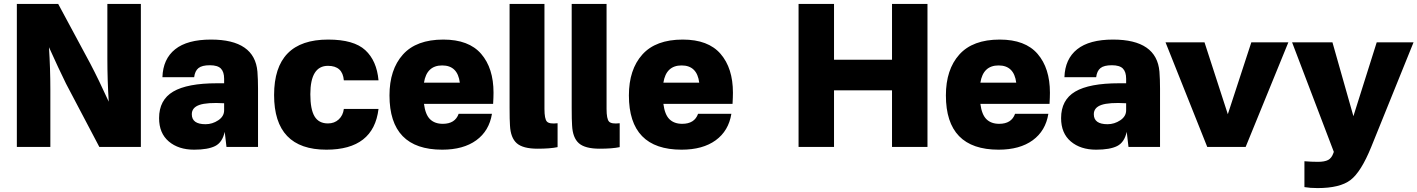

<svg xmlns="http://www.w3.org/2000/svg" viewBox="-20 -750 7235 980"><path d="M699 -730V0H487L317 -323Q280 -398 230 -509Q237 -398 237 -295V0H66V-730H277L441 -425Q484 -343 535 -231Q528 -342 528 -451V-730Z M1057 -548Q1280 -548 1294 -384Q1297 -344 1297 -298V0H1136L1127 -77Q1115 -23 1078 -4.5Q1041 14 971 14Q891 14 841.5 -28Q792 -70 792 -147Q792 -240 864 -282.5Q936 -325 1088 -325H1124V-348Q1124 -383 1107.5 -400Q1091 -417 1051 -417Q1011 -417 993 -402.5Q975 -388 971 -356H809Q812 -449 874 -498.5Q936 -548 1057 -548ZM959 -167Q959 -116 1029 -116Q1064 -116 1094 -136Q1124 -156 1124 -187V-223Q1037 -228 998 -214.5Q959 -201 959 -167Z M1655 -548Q1786 -548 1844.5 -494Q1903 -440 1912 -340H1735Q1729 -414 1654 -414Q1564 -414 1564 -269Q1564 -192 1585.5 -156Q1607 -120 1654 -120Q1687 -120 1709 -140.5Q1731 -161 1735 -194H1912Q1887 14 1646 14Q1379 14 1379 -265Q1379 -548 1655 -548Z M2243 -548Q2373 -548 2436 -475Q2499 -402 2499 -277Q2499 -254 2497 -220H2144Q2151 -165 2175 -141.5Q2199 -118 2240 -118Q2303 -118 2321 -169H2491Q2477 -82 2411 -34Q2345 14 2237 14Q1968 14 1968 -263Q1968 -395 2036.5 -471.5Q2105 -548 2243 -548ZM2144 -328H2327Q2316 -416 2237 -416Q2158 -416 2144 -328Z M2759 -194Q2759 -143 2771.5 -129.5Q2784 -116 2826 -121V1Q2788 9 2724 9Q2649 9 2617.5 -19Q2586 -47 2583 -110Q2581 -136 2581 -200V-730H2759Z M3076 -194Q3076 -143 3088.5 -129.5Q3101 -116 3143 -121V1Q3105 9 3041 9Q2966 9 2934.5 -19Q2903 -47 2900 -110Q2898 -136 2898 -200V-730H3076Z M3465 -548Q3595 -548 3658 -475Q3721 -402 3721 -277Q3721 -254 3719 -220H3366Q3373 -165 3397 -141.5Q3421 -118 3462 -118Q3525 -118 3543 -169H3713Q3699 -82 3633 -34Q3567 14 3459 14Q3190 14 3190 -263Q3190 -395 3258.5 -471.5Q3327 -548 3465 -548ZM3366 -328H3549Q3538 -416 3459 -416Q3380 -416 3366 -328Z M4714 -730V0H4533V-289H4237V0H4056V-730H4237V-445H4533V-730Z M5083 -548Q5213 -548 5276 -475Q5339 -402 5339 -277Q5339 -254 5337 -220H4984Q4991 -165 5015 -141.5Q5039 -118 5080 -118Q5143 -118 5161 -169H5331Q5317 -82 5251 -34Q5185 14 5077 14Q4808 14 4808 -263Q4808 -395 4876.5 -471.5Q4945 -548 5083 -548ZM4984 -328H5167Q5156 -416 5077 -416Q4998 -416 4984 -328Z M5661 -548Q5884 -548 5898 -384Q5901 -344 5901 -298V0H5740L5731 -77Q5719 -23 5682 -4.5Q5645 14 5575 14Q5495 14 5445.5 -28Q5396 -70 5396 -147Q5396 -240 5468 -282.5Q5540 -325 5692 -325H5728V-348Q5728 -383 5711.5 -400Q5695 -417 5655 -417Q5615 -417 5597 -402.5Q5579 -388 5575 -356H5413Q5416 -449 5478 -498.5Q5540 -548 5661 -548ZM5563 -167Q5563 -116 5633 -116Q5668 -116 5698 -136Q5728 -156 5728 -187V-223Q5641 -228 5602 -214.5Q5563 -201 5563 -167Z M6556 -534 6338 0H6142L5929 -534H6128L6247 -167L6367 -534Z M6979 0Q6927 128 6873 169Q6819 210 6705 210Q6667 210 6638 205V73Q6673 76 6707 76Q6741 76 6759 66.5Q6777 57 6786 31L6788 25L6575 -534H6781L6888 -157L7007 -534H7195Z"/></svg>

Font: Nacelle Heavy
Style: Regular
Weight: 800
Designer: Sora Sagano
Foundry: Sora Sagano
Version: Version 1.000;FEAKit 1.0